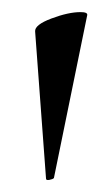

<svg xmlns="http://www.w3.org/2000/svg" viewBox="-20 -660 183 317"><path d="M113 -640Q125 -640 124 -635L69 -366Q67 -364 61.5 -363Q56 -362 56 -365L38 -608Q37 -619 65 -629.5Q93 -640 113 -640Z"/></svg>

Font: Cormorant Garamond Medium
Style: Regular
Weight: 500
Designer: Christian Thalmann (Catharsis Fonts)
Foundry: Catharsis Fonts
Version: Version 4.000